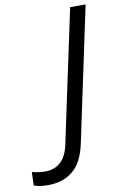

<svg xmlns="http://www.w3.org/2000/svg" viewBox="-255 -768 630 1010"><g transform="rotate(-10 60.0 -263.0)"><path d="M-81.1 188Q-131.3 188 -157.2 176.3L-154.8 105Q-139.2 109.4 -120.8 112.1Q-102.5 114.7 -82.5 114.7Q-36.1 114.7 -2.9 85.9Q30.3 57.1 43.9 -6.8L194.3 -713.9H276.9L125 2.4Q104 101.6 51 144.8Q-2 188 -81.1 188Z"/></g></svg>

Font: Open Sans
Style: Italic
Weight: 400
Italic angle: -12°
Designer: Monotype Design Team
Foundry: Monotype Imaging Inc.
Version: Version 3.000; ttfautohint (v1.8.4)